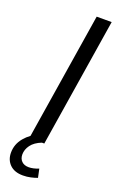

<svg xmlns="http://www.w3.org/2000/svg" viewBox="-185 -750 613 987"><g transform="rotate(20 121.5 -256.5)"><path d="M49 0 161 -705H243L131 0ZM83 192Q37 192 11.5 167Q-14 142 -14 102Q-14 56 16.5 19.5Q47 -17 93 -36L118 0Q80 15 62 39.5Q44 64 44 91Q44 114 58 128Q72 142 97 142Q121 142 151 130L161 177Q145 183 125 187.5Q105 192 83 192Z"/></g></svg>

Font: Nunito Sans
Style: Italic
Weight: 400
Italic angle: -9°
Designer: Vernon Adams
Foundry: Vernon Adams
Version: Version 3.006; ttfautohint (v1.8.3)